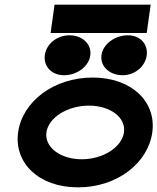

<svg xmlns="http://www.w3.org/2000/svg" viewBox="-20 -796 678 827"><path d="M215 -776 198 -654H612L629 -776ZM508 -472C561 -472 606 -510 612 -558C618 -606 584 -644 531 -644C475 -644 423 -606 417 -558C411 -510 452 -472 508 -472ZM256 -472C312 -472 363 -510 369 -558C375 -606 335 -644 279 -644C225 -644 179 -606 173 -558C167 -510 202 -472 256 -472ZM363 -341C455 -341 523 -290 514 -226C505 -162 424 -110 332 -110C240 -110 171 -162 180 -226C189 -290 271 -341 363 -341ZM316 11C486 11 618 -95 636 -226C654 -357 548 -462 379 -462C210 -462 76 -357 58 -226C40 -95 146 11 316 11Z"/></svg>

Font: Charger
Style: HemiRT
Weight: 900
Designer: Jasper
Foundry: Cannot Into Space Fonts
Version: Version 0.99